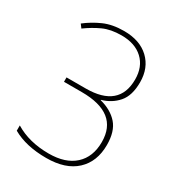

<svg xmlns="http://www.w3.org/2000/svg" viewBox="-177 -830 864 946"><g transform="rotate(30 255.5 -357.0)"><path d="M445 -544Q445 -626 393 -675Q341 -724 251 -724Q185 -724 136.5 -702.5Q88 -681 47 -649L62 -629Q103 -659 146.5 -679Q190 -699 251 -699Q328 -699 372.5 -657.5Q417 -616 417 -544Q417 -384 228 -384H119V-359H220Q429 -359 429 -195Q429 -110 377 -62.5Q325 -15 230 -15Q118 -15 38 -64V-34Q115 10 230 10Q340 10 399 -45Q458 -100 458 -195Q458 -272 422 -313Q386 -354 321 -371V-373Q375 -388 410 -428Q445 -468 445 -544Z"/></g></svg>

Font: Noto Sans Display Thin
Style: Regular
Weight: 250
Designer: Monotype Design Team
Foundry: Monotype Imaging Inc.
Version: Version 1.900